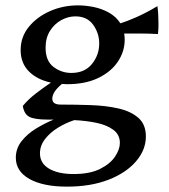

<svg xmlns="http://www.w3.org/2000/svg" viewBox="-20 -490 632 716"><path d="M230 -176Q219 -176 210 -177V-176Q175 -147 175 -122Q175 -100 206 -100Q263 -100 319.5 -98Q376 -96 422 -85.5Q468 -75 496 -50.5Q524 -26 524 19Q524 69 487 112Q450 155 384 180.5Q318 206 230 206Q141 206 90 177.5Q39 149 39 98Q39 64 60 37Q81 10 113.5 -10Q146 -30 180 -44Q175 -44 169.5 -44Q164 -44 159 -44Q110 -44 90 -54Q70 -64 65 -95Q85 -119 112.5 -140.5Q140 -162 170 -182Q118 -193 87.5 -224Q57 -255 57 -303Q57 -353 88 -390.5Q119 -428 167.5 -449Q216 -470 271 -470Q298 -470 328.5 -464Q359 -458 386 -443Q413 -428 429 -403Q452 -410 487.5 -425.5Q523 -441 567 -467Q569 -454 570 -436Q571 -418 571 -401Q571 -390 570.5 -380Q570 -370 569 -363Q537 -365 502 -365Q467 -365 443 -365Q445 -354 445 -342Q445 -298 419.5 -260Q394 -222 346 -199Q298 -176 230 -176ZM246 -218Q296 -218 323 -251.5Q350 -285 350 -328Q350 -366 327.5 -397.5Q305 -429 261 -429Q234 -429 208.5 -415Q183 -401 166.5 -375Q150 -349 150 -312Q150 -263 179.5 -240.5Q209 -218 246 -218ZM129 82Q129 119 163 139Q197 159 254 159Q315 159 353 140Q391 121 409 94Q427 67 427 43Q427 12 402.5 -6Q378 -24 339.5 -32Q301 -40 257 -42Q226 -32 196.5 -14Q167 4 148 28.5Q129 53 129 82Z"/></svg>

Font: Maname
Style: Regular
Weight: 400
Designer: Pathum Egodawatta
Foundry: mooniak
Version: Version 1.000; ttfautohint (v1.8.4.7-5d5b)